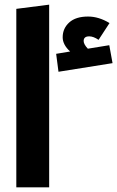

<svg xmlns="http://www.w3.org/2000/svg" viewBox="-20 -804 503 824"><path d="M50 0V-766L191 -784V0ZM449 -610 463 -533 231 -496 221 -573 281 -583Q249 -612 249 -644Q249 -682 277 -707.5Q305 -733 358 -733Q404 -733 450 -705L403 -633Q381 -648 363 -648Q339 -648 339 -628Q339 -614 357 -595Z"/></svg>

Font: FiraGO ExtraBold
Style: Regular
Weight: 800
Designer: bBox Type
Foundry: bBox Type GmbH
Version: Version 1.001;PS 001.001;hotconv 1.0.88;makeotf.lib2.5.64775